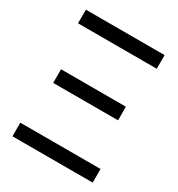

<svg xmlns="http://www.w3.org/2000/svg" viewBox="-173 -841 886 954"><g transform="rotate(30 270.0 -363.5)"><path d="M39.8 -78.1H500V0H39.8ZM41.2 -727.3H492.9V-649.1H41.2ZM82.4 -409.1H454.5V-331H82.4Z"/></g></svg>

Font: Fast_Sans
Style: Regular
Weight: 400
Designer: Rasmus Andersson
Foundry: rsms
Version: Version 3.018;git-588b23468